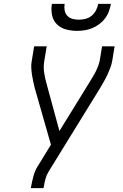

<svg xmlns="http://www.w3.org/2000/svg" viewBox="-20 -975 640 995"><path d="M140 0 141 -7Q146 -35 153.5 -63Q161 -91 177 -116L244 -225L160 -519Q156 -536 152 -553.5Q148 -571 145.5 -588.5Q143 -606 142 -624.5Q141 -643 145 -662L157 -735H222L210 -662Q204 -629 209 -597Q214 -565 223 -535L288 -296L444 -549Q452 -563 460.5 -576.5Q469 -590 476 -604Q483 -618 488.5 -632.5Q494 -647 497 -662L509 -735H574L562 -662Q559 -643 552 -624.5Q545 -606 537 -588.5Q529 -571 519 -553.5Q509 -536 499 -519L232 -86Q221 -68 215.5 -47.5Q210 -27 207 -7L205 0ZM379 -815Q350 -815 322 -822.5Q294 -830 274.5 -849.5Q255 -869 249.5 -897.5Q244 -926 249 -955H315Q312 -938 315 -921.5Q318 -905 328.5 -893.5Q339 -882 355 -877.5Q371 -873 388 -873Q406 -873 423.5 -877.5Q441 -882 455 -893.5Q469 -905 477.5 -921.5Q486 -938 489 -955H555Q551 -935 544 -915.5Q537 -896 524.5 -879.5Q512 -863 494.5 -850Q477 -837 457.5 -829Q438 -821 418 -818Q398 -815 379 -815Z"/></svg>

Font: Iosevka Curly LtExObl
Style: Regular
Weight: 300
Width: 7
Italic angle: -9°
Monospace: yes
Designer: Belleve Invis
Foundry: Belleve Invis
Version: Version 11.1.0; ttfautohint (v1.8.3)